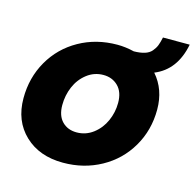

<svg xmlns="http://www.w3.org/2000/svg" viewBox="-98 -751 874 860"><g transform="rotate(15 339.0 -321.0)"><path d="M612.8 -331.1Q612.8 -235.4 567.1 -157.5Q521.5 -79.6 442.1 -35.9Q362.8 7.8 266.1 7.8Q156.2 7.8 88.6 -56.4Q21 -120.6 21 -226.1Q21 -321.3 65.7 -399.2Q110.4 -477.1 189.5 -521.5Q268.6 -565.9 366.2 -565.9Q403.8 -565.9 443.8 -556.2Q473.6 -556.6 493.9 -563Q514.2 -569.3 525.9 -583Q537.6 -596.7 543.5 -611.6Q549.3 -626.5 554.2 -649.9H678.2Q654.3 -527.3 557.1 -487.8Q612.8 -424.3 612.8 -331.1ZM196.8 -241.2Q196.8 -191.9 222.7 -165.5Q248.5 -139.2 290 -139.2Q332.5 -139.2 366.5 -165Q400.4 -190.9 418.2 -231Q436 -271 436 -314.9Q436 -365.2 408.9 -392.1Q381.8 -418.9 340.8 -418.9Q298.3 -418.9 264.6 -392.8Q231 -366.7 213.9 -326.4Q196.8 -286.1 196.8 -241.2Z"/></g></svg>

Font: SVN-Poppins
Style: Bold Italic
Weight: 700
Italic angle: -10°
Designer: Ninad Kale (Devanagari), Jonny Pinhorn (Latin)
Foundry: Indian Type Foundry
Version: Version 3.002 2017